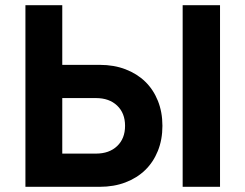

<svg xmlns="http://www.w3.org/2000/svg" viewBox="-20 -720 946 740"><path d="M828 -700V0H684V-700ZM78 0V-700H220V-470H365Q419 -470 463.5 -453Q508 -436 539.5 -405.5Q571 -375 588.5 -331.5Q606 -288 606 -235Q606 -182 588.5 -138.5Q571 -95 539.5 -64.5Q508 -34 463.5 -17Q419 0 364 0ZM220 -128H350Q401 -128 431.5 -157Q462 -186 462 -235Q462 -284 431.5 -313Q401 -342 350 -342H220Z"/></svg>

Font: NT Somic Bold
Style: Regular
Weight: 700
Designer: Ravid Balaliev — lead type designer, mastering
Michael Voronin — secret advisor, marketing
Ivan Kovalenko — best boy
Foundry: NT Type
Version: Version 0.7